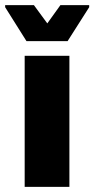

<svg xmlns="http://www.w3.org/2000/svg" viewBox="-50 -727 367 747"><path d="M46 0V-510H220V0ZM53 -567 -30 -699V-707H82L134 -636L185 -707H297V-699L213 -567Z"/></svg>

Font: Saira Semi Condensed ExtraBold
Style: Regular
Weight: 800
Width: 4
Designer: Hector Gatti with collaboration of the Omnibus-Type team
Foundry: Omnibus-Type
Version: Version 1.001; ttfautohint (v1.8)